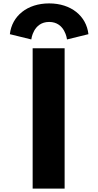

<svg xmlns="http://www.w3.org/2000/svg" viewBox="-20 -1109 578 1129"><path d="M164 -877C164 -877 175 -980 269 -980C363 -980 374 -877 374 -877L500 -908C488 -1015 398 -1089 269 -1089C140 -1089 50 -1015 38 -908ZM360 -825H172V0H360Z"/></svg>

Font: Sztylet
Style: Bd
Weight: 700
Foundry: Cannot Into Space Fonts, PlusOne Fonts
Version: Version 0.12